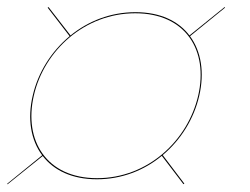

<svg xmlns="http://www.w3.org/2000/svg" viewBox="-98 -648 688 528"><path d="M-78 -143 -77.5 -141 19.5 -219C50 -179.5 100 -155 168.5 -155C237 -155 298.5 -179.5 347 -219.5L406.5 -141.5L409 -143L349.5 -221.5C399.5 -263.5 435.5 -321.5 450 -385C464.5 -448.5 455.5 -506.5 424.5 -548.5L521 -627L519.5 -628.5L423 -550.5C393 -590 343 -614.5 274.5 -614.5C206 -614.5 144.5 -590 96 -550.5L35.5 -628.5L33 -627L93.5 -548.5C43 -506.5 6.5 -448.5 -8 -385C-23 -321.5 -13.5 -263 18 -221ZM-5 -385C23 -508.5 134.5 -611.5 274 -611.5C413.5 -611.5 475.5 -508.5 447 -385C418.5 -261.5 308.5 -158 169 -158C30 -158 -33.5 -261.5 -5 -385Z"/></svg>

Font: Bodoni* 72pt Medium
Style: Italic
Weight: 500
Italic angle: -13°
Version: Version 2.3